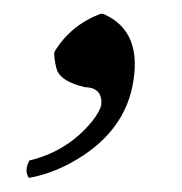

<svg xmlns="http://www.w3.org/2000/svg" viewBox="-20 -122 260 275"><path d="M57.6 -43.9 58.1 -47.9Q80.6 -85.4 123.5 -102.1H127.9Q186 -77.1 169.4 2.9Q154.8 71.3 81.5 111.3Q51.8 127.4 21.5 132.8Q14.2 123 22 107.9Q77.1 94.7 112.3 51.3Q122.6 38.1 125 28.8Q127.4 3.4 101.6 2.9Q68.8 -4.9 62 -20.5Q58.6 -30.3 57.6 -43.9Z"/></svg>

Font: Linux Biolinum Capitals O
Style: Italic Samll Caps
Weight: 400
Italic angle: -12°
Designer: Philipp H. Poll
Foundry: Philipp H. Poll
Version: Version 0.6.2